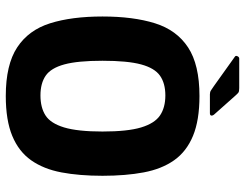

<svg xmlns="http://www.w3.org/2000/svg" viewBox="-114 -746 868 681"><g transform="rotate(90 320.5 -405.0)"><path d="M38 -334Q38 -443 62 -520Q86 -597 147.5 -637.5Q209 -678 320 -678Q406 -678 461.5 -655Q517 -632 548 -588Q579 -544 591 -480Q603 -416 603 -334Q603 -252 591 -188.5Q579 -125 548 -81Q517 -37 461.5 -14Q406 9 320 9Q209 9 147.5 -31.5Q86 -72 62 -148.5Q38 -225 38 -334ZM195 -334Q195 -246 208 -198.5Q221 -151 248 -132.5Q275 -114 318 -114Q361 -114 389 -132Q417 -150 431.5 -198Q446 -246 446 -334Q446 -423 431.5 -471Q417 -519 389 -538Q361 -557 318 -557Q275 -557 248 -538Q221 -519 208 -471Q195 -423 195 -334ZM314 -715Q306 -715 300.5 -718.5Q295 -722 285 -729L180 -804Q176 -807 179 -813Q182 -819 187 -819H292Q304 -819 308 -816Q312 -813 319 -805L383 -733Q390 -726 389.5 -720.5Q389 -715 381 -715Z"/></g></svg>

Font: Glory Thin ExtraBold
Style: Regular
Weight: 800
Version: Version 1.011